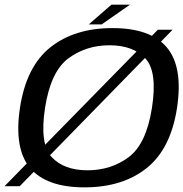

<svg xmlns="http://www.w3.org/2000/svg" viewBox="-44 -802 790 827"><path d="M-24.5 0H41L699.5 -674H636ZM320 5Q483.5 5 587.5 -77.8Q691.5 -160.5 718.5 -337.5Q745 -514 674.8 -597.5Q604.5 -681 440.5 -681Q277 -681 173 -598.2Q69 -515.5 42 -337.5Q15.5 -161.5 85.8 -78.2Q156 5 320 5ZM333 -68.5Q232 -68.5 179 -125Q126 -181.5 150 -337.5Q174.5 -494.5 250.8 -550.8Q327 -607 427.5 -607Q528.5 -607 581.8 -550.8Q635 -494.5 610.5 -337.5Q586 -181 509.8 -124.8Q433.5 -68.5 333 -68.5ZM338.5 -697H394L516 -782H436Z"/></svg>

Font: Anybody SemiExpanded
Style: Italic
Weight: 400
Width: 6
Italic angle: -10°
Version: Version 1.113;gftools[0.9.25]